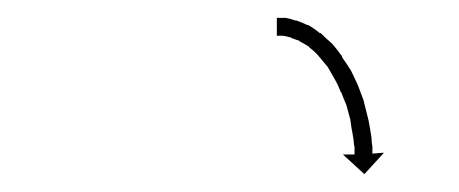

<svg xmlns="http://www.w3.org/2000/svg" viewBox="-20 -578 514 215"><path d="M293 -558Q293 -558 293 -558Q293 -558 293 -558Q293 -558 293 -558Q293 -558 293 -558Q296 -558 300 -558Q300 -558 300 -558Q300 -558 300 -558Q300 -558 300 -558Q300 -558 300 -558Q305 -557 311 -555Q311 -555 311 -555Q311 -555 311 -555Q311 -555 311.5 -555Q312 -555 312 -555Q318 -553 324 -550Q324 -550 324.5 -550Q325 -550 325 -550Q325 -550 325 -550Q325 -550 325 -550Q332 -546 338 -541Q338 -541 338.5 -541Q339 -541 339 -541Q339 -541 339 -541Q339 -541 339 -541Q345 -535 352 -529Q352 -529 352 -529Q352 -529 352 -529Q352 -529 352 -529Q352 -529 352 -529Q358 -522 363 -515Q363 -515 363 -515Q363 -515 363 -514Q363 -514 363 -514Q363 -514 363 -514Q368 -507 373 -499Q373 -499 373 -499Q373 -499 373 -499Q373 -499 373 -499Q373 -499 373 -499Q377 -491 381 -482Q381 -482 381 -482Q381 -482 381 -482Q381 -482 381 -482Q381 -482 381 -482Q384 -474 387 -466Q387 -466 387 -466Q387 -466 387 -466Q387 -466 387 -466Q387 -466 387 -466Q389 -458 391 -450Q391 -450 391 -450Q391 -450 391 -450Q391 -450 391 -450Q391 -450 391 -450Q393 -443 394 -436Q394 -436 394 -436Q394 -436 394 -436Q394 -436 394 -436Q394 -436 394 -436Q395 -430 396 -424Q396 -424 396 -424Q396 -424 396 -424Q396 -424 396 -424Q396 -424 396 -424Q396 -419 397 -414Q397 -414 397 -414Q397 -414 397 -414Q397 -414 397 -414Q397 -414 397 -414Q397 -411 397 -408Q397 -408 397 -408Q397 -408 397 -408Q397 -408 397 -408Q397 -408 397 -408Q397 -407 397 -406L410 -407L388 -383L364 -405H377Q377 -406 377 -407Q377 -407 377 -407Q377 -407 377 -407Q377 -407 377 -407Q377 -407 377 -407Q377 -410 377 -413Q377 -413 377 -413Q377 -413 377 -413Q377 -413 377 -413Q377 -413 377 -413Q376 -417 376 -421Q376 -421 376 -421Q376 -421 376 -421Q376 -421 376 -421Q376 -421 376 -421Q375 -427 374 -433Q374 -433 374 -433Q374 -433 374 -432Q374 -432 374 -432Q374 -432 374 -432Q373 -439 372 -446Q372 -446 372 -445.5Q372 -445 372 -445Q372 -445 372 -445Q372 -445 372 -445Q370 -452 368 -460Q368 -460 368 -460Q368 -460 368 -460Q368 -460 368 -460Q368 -460 368 -460Q365 -467 362 -475Q362 -475 362 -475Q362 -475 362 -475Q362 -474 362 -474Q362 -474 362 -474Q359 -482 355 -489Q355 -489 355 -489Q355 -489 355 -489Q355 -489 355 -489Q355 -489 355 -489Q351 -496 347 -503Q347 -503 347 -503Q347 -503 347 -503Q347 -503 347 -503Q347 -503 347 -503Q342 -509 337 -515Q337 -515 337 -515Q337 -515 337 -515Q337 -515 337 -515Q337 -515 337 -515Q332 -521 326 -525Q326 -525 326 -525Q326 -525 326 -525Q326 -525 326.5 -525Q327 -525 327 -525Q321 -529 315 -532Q315 -532 315 -532Q315 -532 316 -532Q316 -532 316 -532Q316 -532 316 -532Q310 -534 305 -536Q305 -536 305 -536Q305 -536 305 -536Q306 -536 306 -536Q306 -536 306 -536Q301 -537 297 -538Q297 -538 297 -538Q297 -538 297 -538Q297 -538 297.5 -538Q298 -538 298 -538Q294 -538 292 -538Q292 -538 292 -538Q292 -538 292 -538Q292 -538 292 -538Q292 -538 292 -538Q291 -538 290 -538V-558Q291 -558 293 -558Z"/></svg>

Font: FRB American Cursive Just Arrows
Style: Italic
Weight: 400
Italic angle: -25°
Version: Version 2.0;Modular Font Editor K font №1